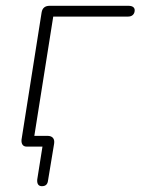

<svg xmlns="http://www.w3.org/2000/svg" viewBox="-20 -504 483 660"><path d="M124 136Q115 136 111 130Q107 124 108 113L129 -19L145 0H72Q62 0 57.5 -6.5Q53 -13 54 -24L123 -461Q125 -473 132 -478.5Q139 -484 150 -484H422Q432 -484 437.5 -480Q443 -476 443 -469Q443 -459 437 -453Q431 -447 420 -447H163L95 -18L79 -37H143Q156 -37 162 -30Q168 -23 166 -10L145 117Q144 126 139 131Q134 136 124 136Z"/></svg>

Font: Nunito ExtraLight
Style: Italic
Weight: 200
Italic angle: -9°
Designer: Vernon Adams
Foundry: Vernon Adams
Version: Version 3.602